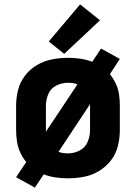

<svg xmlns="http://www.w3.org/2000/svg" viewBox="-20 -800 616 870"><path d="M138 50 178 -10Q204 0 232 4Q260 8 288 8Q325 8 361 1Q397 -6 428.5 -25Q460 -44 482.5 -73Q505 -102 514 -138Q523 -174 523 -210V-320Q523 -346 519.5 -371.5Q516 -397 505 -420.5Q494 -444 478 -464L523 -533L438 -580L398 -520Q372 -530 344 -534Q316 -538 288 -538Q252 -538 216 -531Q180 -524 148 -505.5Q116 -487 93.5 -457.5Q71 -428 62 -392.5Q53 -357 53 -320V-210Q53 -184 57 -158.5Q61 -133 71.5 -109.5Q82 -86 99 -66L53 3ZM288 -105Q277 -105 266.5 -106.5Q256 -108 245 -112L388 -328V-210Q388 -183 377 -157Q366 -131 341 -118Q316 -105 288 -105ZM188 -203V-320Q188 -348 199 -374Q210 -400 235.5 -412.5Q261 -425 288 -425Q299 -425 310 -423.5Q321 -422 331 -418ZM271 -556 433 -708 343 -780 201 -612Z"/></svg>

Font: Iosevka Sparkle Extrabold
Style: Regular
Weight: 800
Designer: Belleve Invis
Foundry: Belleve Invis
Version: Version 4.5.0; ttfautohint (v1.8.3)